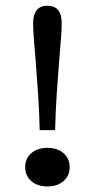

<svg xmlns="http://www.w3.org/2000/svg" viewBox="-20 -651 337 682"><path d="M121 -188.7Q119.4 -257.3 115.3 -317.3Q111.3 -377.4 107.3 -426.6Q103.2 -475.8 100.4 -511.7Q97.6 -547.6 97.6 -567.7Q97.6 -598.4 110.1 -614.5Q122.6 -630.6 148.4 -630.6Q174.2 -630.6 186.7 -614.9Q199.2 -599.2 199.2 -568.5Q199.2 -548.4 196.4 -512.1Q193.5 -475.8 189.5 -426.2Q185.5 -376.6 181.5 -316.5Q177.4 -256.5 175.8 -188.7ZM148.4 11.3Q112.9 11.3 91.1 -7.7Q69.4 -26.6 69.4 -57.3Q69.4 -87.9 91.1 -106.9Q112.9 -125.8 148.4 -125.8Q183.9 -125.8 205.6 -106.9Q227.4 -87.9 227.4 -57.3Q227.4 -26.6 205.6 -7.7Q183.9 11.3 148.4 11.3Z"/></svg>

Font: Playfair 5pt SemiExpanded Light
Style: Regular
Weight: 300
Width: 6
Designer: Claus Eggers Sørensen
Foundry: Claus Eggers Sørensen
Version: Version 2.203